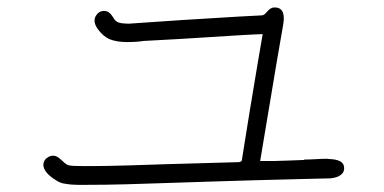

<svg xmlns="http://www.w3.org/2000/svg" viewBox="-20 -608 1040 520"><path d="M902.3 -133.8Q893.6 -127 875 -125L792 -123Q670.9 -120.1 549.8 -116.2Q514.6 -115.2 445.8 -112.8Q377 -110.4 322.3 -108.9Q267.6 -107.4 217.8 -107.4H190.4Q186.5 -107.4 177.2 -107.9Q168 -108.4 163.1 -109.4L150.4 -111.3Q142.6 -113.3 136.7 -116.7Q130.9 -120.1 125 -124Q94.7 -145.5 97.7 -165Q99.6 -176.8 111.3 -183.1Q123 -189.5 134.8 -183.6Q139.6 -180.7 149.4 -171.9Q159.2 -162.1 166 -160.2H167Q173.8 -158.2 206.1 -158.2H230.5Q266.6 -158.2 334 -160.2Q401.4 -162.1 422.9 -163.1Q487.3 -165 627.9 -168.9Q632.8 -169.9 634.8 -172.9L655.3 -300.8Q681.6 -460 691.4 -515.6Q669.9 -515.6 474.6 -502.9L369.1 -497.1Q350.6 -494.1 323.2 -494.1Q295.9 -494.1 276.4 -502Q258.8 -509.8 244.1 -530.3Q229.5 -551.8 241.2 -567.4Q247.1 -576.2 257.3 -578.1Q267.6 -580.1 276.4 -573.2Q280.3 -570.3 286.1 -561.5Q291 -552.7 295.9 -549.8Q301.8 -545.9 311.5 -544.9Q321.3 -543.9 329.1 -543.9L472.7 -553.7Q676.8 -566.4 689.5 -566.4Q695.3 -566.4 704.1 -577.1Q712.9 -587.9 723.6 -587.9Q754.9 -587.9 747.1 -542Q744.1 -529.3 684.6 -171.9Q699.2 -171.9 720.7 -171.9Q745.1 -172.9 765.1 -173.3Q785.2 -173.8 803.7 -174.8V-175.8Q806.6 -175.8 822.3 -176.3Q837.9 -176.8 851.1 -177.7Q864.3 -178.7 878.9 -176.8Q893.6 -175.8 903.3 -169.9Q912.1 -164.1 912.1 -152.3Q912.1 -140.6 902.3 -133.8Z"/></svg>

Font: irohamaru Light
Style: Regular
Weight: 200
Designer: [Source Han Sans]
Ryoko NISHIZUKA  (kana & ideographs); Paul D. Hunt (Latin, Greek & Cyrillic); Wenlong ZHANG  (bopomofo
Version: Version 1.01